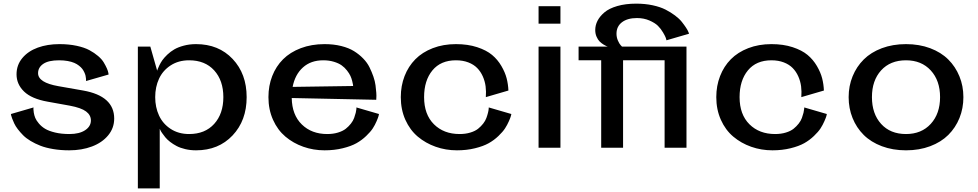

<svg xmlns="http://www.w3.org/2000/svg" viewBox="-20 -811 5369 1054"><path d="M452.1 -366.2Q452.1 -367.7 452.4 -370.1Q452.6 -372.6 451.9 -380.4Q451.2 -388.2 449.5 -395.8Q447.8 -403.3 443.1 -413.6Q438.5 -423.8 431.9 -432.6Q425.3 -441.4 413.8 -450.4Q402.3 -459.5 387.7 -465.8Q373 -472.2 351.6 -476.1Q330.1 -480 304.2 -480Q246.1 -480 217.5 -460.4Q189 -440.9 189 -409.2Q189 -357.4 300.8 -337.9L437 -314Q606.9 -283.7 606.9 -160.2Q606.9 -107.9 573.7 -67.9Q540.5 -27.8 484.6 -6.8Q428.7 14.2 359.9 14.2Q313 14.2 272.2 7.3Q231.4 0.5 201.9 -11Q172.4 -22.5 147.7 -37.4Q123 -52.2 106.7 -68.8Q90.3 -85.4 77.6 -102.1Q64.9 -118.7 58.1 -133.5Q51.3 -148.4 46.9 -159.9Q42.5 -171.4 41 -178.2L40 -185.1L164.1 -221.2Q163.6 -218.3 163.3 -212.9Q163.1 -207.5 165.5 -192.4Q168 -177.2 173.6 -163.6Q179.2 -149.9 193.4 -133.1Q207.5 -116.2 227.8 -104Q248 -91.8 282.5 -83.5Q316.9 -75.2 360.8 -75.2Q415.5 -75.2 447.3 -96.2Q479 -117.2 479 -149.9Q479 -179.2 452.4 -199.2Q425.8 -219.2 362.8 -231L241.2 -252.9Q153.3 -268.6 112.1 -308.6Q70.8 -348.6 70.8 -402.8Q70.8 -454.1 102.5 -492.2Q134.3 -530.3 187.3 -549.6Q240.2 -568.8 306.2 -568.8Q357.9 -568.8 400.9 -559.6Q443.8 -550.3 470.9 -535.6Q498 -521 518.8 -503.2Q539.6 -485.4 550 -467.5Q560.5 -449.7 566.9 -435.1Q573.2 -420.4 574.7 -411.1L576.2 -401.9Z M736.8 -555.2H805.2L842.8 -422.9Q843.8 -425.8 845.5 -431.2Q847.2 -436.5 854.5 -451.7Q861.8 -466.8 871.3 -480.5Q880.9 -494.1 898.4 -511Q916 -527.8 937 -540Q958 -552.2 989.3 -560.5Q1020.5 -568.8 1056.2 -568.8Q1180.2 -568.8 1257.1 -487.3Q1334 -405.8 1334 -277.8Q1334 -149.4 1256.8 -67.6Q1179.7 14.2 1056.2 14.2Q1024.9 14.2 997.1 7.6Q969.2 1 949.7 -9.3Q930.2 -19.5 913.8 -32.2Q897.5 -44.9 887.2 -57.6Q877 -70.3 869.9 -80.6Q862.8 -90.8 859.9 -97.7L856.9 -104V223.1H736.8ZM1018.1 -480Q960 -480 917 -452.1Q874 -424.3 853 -378.9Q832 -333.5 832 -277.8Q832 -222.2 853 -176.8Q874 -131.3 917 -103.3Q960 -75.2 1018.1 -75.2Q1105.5 -75.2 1155.8 -130.9Q1206.1 -186.5 1206.1 -277.8Q1206.1 -369.1 1155.8 -424.6Q1105.5 -480 1018.1 -480Z M2060.5 -185.1Q2059.6 -180.7 2057.9 -173.6Q2056.2 -166.5 2047.4 -145.8Q2038.6 -125 2026.4 -106.2Q2014.2 -87.4 1990.2 -64.5Q1966.3 -41.5 1936.8 -24.9Q1907.2 -8.3 1861.3 2.9Q1815.4 14.2 1761.7 14.2Q1700.2 14.2 1645 -5.4Q1589.8 -24.9 1546.9 -61Q1503.9 -97.2 1478.8 -153.3Q1453.6 -209.5 1453.6 -277.8Q1453.6 -340.3 1474.4 -393.6Q1495.1 -446.8 1533.9 -485.6Q1572.8 -524.4 1631.3 -546.6Q1689.9 -568.8 1761.7 -568.8Q1812 -568.8 1853.5 -558.3Q1895 -547.9 1923.3 -530.3Q1951.7 -512.7 1973.9 -489.7Q1996.1 -466.8 2008.5 -441.4Q2021 -416 2029.8 -390.6Q2038.6 -365.2 2041.5 -342.3Q2044.4 -319.3 2045.7 -301.8Q2046.9 -284.2 2045.9 -273.4L2045.4 -263.2L1581.5 -272.9Q1583 -180.2 1637 -127.7Q1690.9 -75.2 1776.4 -75.2Q1809.1 -75.2 1835.4 -83.3Q1861.8 -91.3 1878.2 -104.2Q1894.5 -117.2 1906.5 -132.6Q1918.5 -147.9 1924.1 -163.6Q1929.7 -179.2 1932.9 -192.1Q1936 -205.1 1936.5 -212.9V-221.2ZM1918.5 -338.9Q1918.5 -341.8 1917.7 -346.9Q1917 -352.1 1913.3 -366.7Q1909.7 -381.3 1903.6 -394.5Q1897.5 -407.7 1884.8 -424.1Q1872.1 -440.4 1855.7 -452.1Q1839.4 -463.9 1813 -471.9Q1786.6 -480 1754.4 -480Q1686.5 -480 1643.1 -440.9Q1599.6 -401.9 1586.4 -334Z M2663.1 -221.2 2787.1 -185.1Q2786.1 -180.7 2784.4 -173.6Q2782.7 -166.5 2773.7 -145.8Q2764.6 -125 2752.4 -106.2Q2740.2 -87.4 2716.3 -64.5Q2692.4 -41.5 2662.8 -24.9Q2633.3 -8.3 2587.6 2.9Q2542 14.2 2488.3 14.2Q2426.8 14.2 2371.6 -5.4Q2316.4 -24.9 2273.4 -61Q2230.5 -97.2 2205.3 -153.3Q2180.2 -209.5 2180.2 -277.8Q2180.2 -339.8 2200.9 -393.3Q2221.7 -446.8 2260 -485.6Q2298.3 -524.4 2355.7 -546.6Q2413.1 -568.8 2482.9 -568.8Q2548.3 -568.8 2599.4 -552Q2650.4 -535.2 2681.2 -509.5Q2711.9 -483.9 2732.4 -448.7Q2752.9 -413.6 2761.2 -381.1Q2769.5 -348.6 2771 -314L2647 -277.8Q2649.4 -308.6 2645.8 -336.9Q2642.1 -365.2 2630.4 -391.6Q2618.7 -418 2599.6 -437.5Q2580.6 -457 2550.8 -468.5Q2521 -480 2482.9 -480Q2399.4 -480 2353.8 -424.6Q2308.1 -369.1 2308.1 -277.8Q2308.1 -182.6 2362.1 -128.9Q2416 -75.2 2502.9 -75.2Q2535.6 -75.2 2562 -83.3Q2588.4 -91.3 2604.5 -104.2Q2620.6 -117.2 2632.6 -132.6Q2644.5 -147.9 2650.1 -163.6Q2655.8 -179.2 2658.9 -192.1Q2662.1 -205.1 2662.6 -212.9Z M2936.5 -681.2V-776.9H3056.6V-681.2ZM2936.5 0V-555.2H3056.6V0Z M3628.4 0V-480H3400.4V0H3280.3V-480H3156.2V-555.2H3316.4Q3313.5 -556.2 3308.8 -557.9Q3304.2 -559.6 3292.5 -566.9Q3280.8 -574.2 3271.5 -583.5Q3262.2 -592.8 3254.9 -609.4Q3247.6 -626 3247.6 -646Q3247.6 -672.4 3260 -696.8Q3272.5 -721.2 3297.9 -742.9Q3323.2 -764.6 3368.4 -777.8Q3413.6 -791 3472.7 -791Q3521 -791 3563 -782Q3605 -772.9 3633.5 -758.3Q3662.1 -743.7 3685.5 -726.1Q3709 -708.5 3722.9 -690.9Q3736.8 -673.3 3746.3 -658.7Q3755.9 -644 3759.3 -634.8L3762.7 -626L3638.7 -589.8Q3637.7 -594.7 3635 -603Q3632.3 -611.3 3620.1 -632.3Q3607.9 -653.3 3591.6 -669.4Q3575.2 -685.5 3544.7 -698.7Q3514.2 -711.9 3476.6 -711.9Q3424.8 -711.9 3394.5 -689Q3364.3 -666 3364.3 -626Q3364.3 -606.4 3371.8 -588.9Q3379.4 -571.3 3386.7 -563.5L3394.5 -555.2H3748.5V0Z M4395 -221.2 4519 -185.1Q4518.1 -180.7 4516.4 -173.6Q4514.6 -166.5 4505.6 -145.8Q4496.6 -125 4484.4 -106.2Q4472.2 -87.4 4448.2 -64.5Q4424.3 -41.5 4394.8 -24.9Q4365.2 -8.3 4319.6 2.9Q4273.9 14.2 4220.2 14.2Q4158.7 14.2 4103.5 -5.4Q4048.3 -24.9 4005.4 -61Q3962.4 -97.2 3937.3 -153.3Q3912.1 -209.5 3912.1 -277.8Q3912.1 -339.8 3932.9 -393.3Q3953.6 -446.8 3991.9 -485.6Q4030.3 -524.4 4087.6 -546.6Q4145 -568.8 4214.8 -568.8Q4280.3 -568.8 4331.3 -552Q4382.3 -535.2 4413.1 -509.5Q4443.8 -483.9 4464.4 -448.7Q4484.9 -413.6 4493.2 -381.1Q4501.5 -348.6 4502.9 -314L4378.9 -277.8Q4381.3 -308.6 4377.7 -336.9Q4374 -365.2 4362.3 -391.6Q4350.6 -418 4331.5 -437.5Q4312.5 -457 4282.7 -468.5Q4252.9 -480 4214.8 -480Q4131.3 -480 4085.7 -424.6Q4040 -369.1 4040 -277.8Q4040 -182.6 4094 -128.9Q4147.9 -75.2 4234.9 -75.2Q4267.6 -75.2 4293.9 -83.3Q4320.3 -91.3 4336.4 -104.2Q4352.5 -117.2 4364.5 -132.6Q4376.5 -147.9 4382.1 -163.6Q4387.7 -179.2 4390.9 -192.1Q4394 -205.1 4394.5 -212.9Z M4638.7 -277.8Q4638.7 -338.9 4660.4 -392.1Q4682.1 -445.3 4721.7 -484.6Q4761.2 -523.9 4821 -546.4Q4880.9 -568.8 4953.6 -568.8Q5026.4 -568.8 5086.2 -546.4Q5146 -523.9 5185.5 -484.6Q5225.1 -445.3 5246.8 -392.1Q5268.6 -338.9 5268.6 -277.8Q5268.6 -216.3 5247.1 -163.1Q5225.6 -109.9 5185.8 -70.3Q5146 -30.8 5086.2 -8.3Q5026.4 14.2 4953.6 14.2Q4880.9 14.2 4821 -8.3Q4761.2 -30.8 4721.4 -70.3Q4681.6 -109.9 4660.2 -163.1Q4638.7 -216.3 4638.7 -277.8ZM4953.6 -75.2Q5038.6 -75.2 5089.6 -131.1Q5140.6 -187 5140.6 -277.8Q5140.6 -368.7 5089.6 -424.3Q5038.6 -480 4953.6 -480Q4867.2 -480 4816.9 -424.6Q4766.6 -369.1 4766.6 -277.8Q4766.6 -186.5 4816.9 -130.9Q4867.2 -75.2 4953.6 -75.2Z"/></svg>

Font: Sporting Grotesque
Style: Regular
Weight: 400
Designer: Lucas LE BIHAN
Foundry: Lucas LE BIHAN
Version: Version 2.001;PS 2.1;hotconv 1.0.88;makeotf.lib2.5.647800